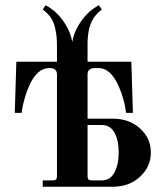

<svg xmlns="http://www.w3.org/2000/svg" viewBox="-20 -708 628 728"><path d="M312 -40V-234H366C387.3 -234 403.3 -224.3 414 -205C424.7 -185.7 430 -160.7 430 -130C430 -99.3 424.7 -74 414 -54C403.3 -34 387.3 -24 366 -24H328C322 -24 317.8 -25.2 315.5 -27.5C313.2 -29.8 312 -34 312 -40ZM36 -280H62L64 -294C65.3 -303.3 68.3 -316.5 73 -333.5C77.7 -350.5 83.3 -366.3 90 -381C110 -427 135.7 -450 167 -450C186.3 -450 196 -442 196 -426V-40C196 -34 194.8 -29.8 192.5 -27.5C190.2 -25.2 186 -24 180 -24H142V0H408C449.3 0 483.7 -12.7 511 -38C538.3 -63.3 552 -94 552 -130C552 -166 538.3 -196.3 511 -221C483.7 -245.7 449.3 -258 408 -258H312V-426C312 -442 321.7 -450 341 -450H353C384.3 -450 410 -427 430 -381C444.7 -348.3 454 -314.7 458 -280H484L478 -474H312V-516V-547C312 -554.3 312.7 -563.7 314 -575C315.3 -586.3 317 -595.7 319 -603C321 -610.3 324 -618.3 328 -627C332 -635.7 337.2 -643.7 343.5 -651C349.8 -658.3 357.3 -665.3 366 -672L355 -688C329 -674.7 306.7 -654.7 288 -628C269.3 -601.3 258 -574.7 254 -548C250 -574.7 238.7 -601.3 220 -628C201.3 -654.7 179 -674.7 153 -688L142 -672C155.3 -662 165.7 -651.5 173 -640.5C180.3 -629.5 185.7 -616.7 189 -602C192.3 -587.3 194.3 -574.7 195 -564C195.7 -553.3 196 -537.3 196 -516V-474H42Z"/></svg>

Font: Km Standard TT
Style: Bold
Weight: 700
Designer: Alexey Kryukov <alexios@thessalonica.org.ru>
Version: Version 2.0.2